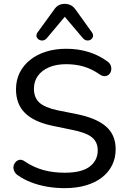

<svg xmlns="http://www.w3.org/2000/svg" viewBox="-20 -967 658 996"><path d="M316 9Q269 9 225 1.5Q181 -6 142 -21Q103 -36 72 -58Q59 -67 53.5 -80Q48 -93 50.5 -105.5Q53 -118 61.5 -127Q70 -136 82 -138Q94 -140 108 -130Q154 -99 204.5 -85Q255 -71 316 -71Q404 -71 445.5 -103Q487 -135 487 -187Q487 -230 457 -254.5Q427 -279 356 -293L250 -315Q156 -335 109.5 -381Q63 -427 63 -504Q63 -551 82 -589.5Q101 -628 136 -656Q171 -684 218.5 -699Q266 -714 324 -714Q386 -714 440.5 -697Q495 -680 539 -647Q551 -638 555 -625.5Q559 -613 556.5 -601Q554 -589 545.5 -581Q537 -573 524.5 -572Q512 -571 497 -581Q457 -609 415 -621.5Q373 -634 323 -634Q272 -634 234.5 -618Q197 -602 176.5 -573.5Q156 -545 156 -507Q156 -461 184 -435Q212 -409 278 -395L383 -374Q483 -353 531.5 -309.5Q580 -266 580 -193Q580 -147 561.5 -110Q543 -73 509 -46.5Q475 -20 426 -5.5Q377 9 316 9ZM223 -769Q213 -758 201.5 -757Q190 -756 181 -762Q172 -768 169.5 -777.5Q167 -787 175 -799L260 -916Q271 -933 285 -940Q299 -947 316 -947Q333 -947 347 -940Q361 -933 373 -916L457 -799Q465 -787 462.5 -777.5Q460 -768 451.5 -762Q443 -756 431.5 -757Q420 -758 410 -769L316 -880Z"/></svg>

Font: Nunito Medium
Style: Regular
Weight: 500
Designer: Vernon Adams
Foundry: Vernon Adams
Version: Version 3.602